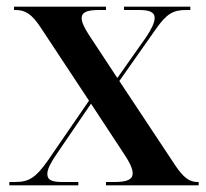

<svg xmlns="http://www.w3.org/2000/svg" viewBox="-20 -556 619 576"><path d="M8 0H215V-10H168C137 -10 122 -15 122 -34C122 -48 131 -66 148 -91L253 -245L347 -102C370 -68 378 -50 378 -36C378 -18 362 -10 324 -10H298V0H576V-10H573C549 -10 531 -22 505 -61L338 -313L447 -468C480 -515 499 -526 539 -526H551V-536H352V-526H397C428 -526 444 -520 444 -502C444 -488 434 -468 418 -444L332 -322L247 -451C232 -474 225 -490 225 -502C225 -517 237 -526 276 -526H298V-536H22V-526H27C56 -526 76 -513 101 -475L247 -254L124 -75C86 -21 66 -10 24 -10H8Z"/></svg>

Font: Noto Serif Display SemiCondensed SemiBold
Style: Regular
Weight: 600
Width: 4
Designer: Monotype Design Team
Foundry: Monotype Imaging Inc.
Version: Version 2.009